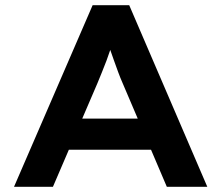

<svg xmlns="http://www.w3.org/2000/svg" viewBox="-20 -720 853 740"><path d="M34 0 337 -700H478L779 0H623L452 -401Q444 -419 435.5 -442Q427 -465 418.5 -489Q410 -513 402 -536Q394 -559 389 -577H420Q414 -555 406.5 -532Q399 -509 390.5 -486.5Q382 -464 373 -442Q364 -420 355 -398L184 0ZM173 -143 224 -263H583L622 -143Z"/></svg>

Font: Lexend Exa SemiBold
Style: Regular
Weight: 600
Designer: Bonnie Shaver-Troup, Thomas Jockin
Foundry: Lexend
Version: Version 1.007